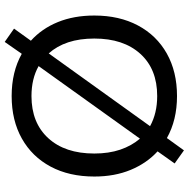

<svg xmlns="http://www.w3.org/2000/svg" viewBox="-13 -741 793 807"><g transform="rotate(-90 383.5 -337.5)"><path d="M155 39.2 100 0 150.8 -71.7Q100.8 -117.5 72.9 -185Q45 -252.5 45 -337.5Q45 -443.3 86.7 -521.2Q128.3 -599.2 204.6 -642.1Q280.8 -685 383.3 -685Q485 -685 560.8 -642.5L610.8 -714.2L666.7 -675L615.8 -604.2Q666.7 -558.3 694.2 -490.8Q721.7 -423.3 721.7 -337.5Q721.7 -232.5 680 -154.2Q638.3 -75.8 562.1 -32.9Q485.8 10 383.3 10Q282.5 10 206.7 -32.5ZM204.2 -145.8 509.2 -571.7Q455.8 -601.7 383.3 -601.7Q270.8 -601.7 206.3 -531.2Q141.7 -460.8 141.7 -337.5Q141.7 -276.7 157.9 -228.8Q174.2 -180.8 204.2 -145.8ZM383.3 -73.3Q496.7 -73.3 560.8 -144.2Q625 -215 625 -337.5Q625 -399.2 609.2 -447.1Q593.3 -495 562.5 -529.2L256.7 -103.3Q310.8 -73.3 383.3 -73.3Z"/></g></svg>

Font: Funnel Display
Style: Regular
Weight: 400
Designer: NORD ID, Kristian Moeller
Foundry: Dicotype
Version: Version 1.000